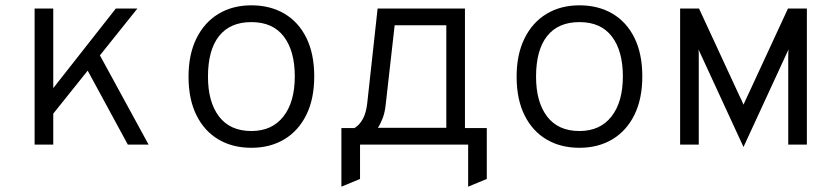

<svg xmlns="http://www.w3.org/2000/svg" viewBox="-20 -543 3120 721"><path d="M139 -65V-160L415 -511H496ZM110 0V-511H180V0ZM460 0 294 -306 340 -363 538 0Z M924 12Q853.5 12 800.5 -19.2Q747.5 -50.5 717.8 -110.2Q688 -170 688 -255Q688 -339 717.8 -399Q747.5 -459 800.5 -491Q853.5 -523 924 -523Q994.5 -523 1047.8 -491.8Q1101 -460.5 1130.5 -400.8Q1160 -341 1160 -256Q1160 -172 1130.5 -112Q1101 -52 1047.8 -20Q994.5 12 924 12ZM924 -51Q1001.5 -51 1044.2 -105.5Q1087 -160 1087 -256Q1087 -351.5 1045.8 -405.8Q1004.5 -460 924 -460Q844 -460 802.5 -407.5Q761 -355 761 -255Q761 -160 802.5 -105.5Q844 -51 924 -51Z M1262 158V-62H1311Q1330 -73.5 1342.5 -96.2Q1355 -119 1359 -155L1398 -511H1726V-62H1808V129L1738 158V0H1332V129ZM1399 -63H1656V-448H1462L1428 -147Q1425 -120 1417 -99Q1409 -78 1399 -63Z M2156 12Q2085.5 12 2032.5 -19.2Q1979.5 -50.5 1949.8 -110.2Q1920 -170 1920 -255Q1920 -339 1949.8 -399Q1979.5 -459 2032.5 -491Q2085.5 -523 2156 -523Q2226.5 -523 2279.8 -491.8Q2333 -460.5 2362.5 -400.8Q2392 -341 2392 -256Q2392 -172 2362.5 -112Q2333 -52 2279.8 -20Q2226.5 12 2156 12ZM2156 -51Q2233.5 -51 2276.2 -105.5Q2319 -160 2319 -256Q2319 -351.5 2277.8 -405.8Q2236.5 -460 2156 -460Q2076 -460 2034.5 -407.5Q1993 -355 1993 -255Q1993 -160 2034.5 -105.5Q2076 -51 2156 -51Z M2772 9 2617 -327Q2613.5 -334 2610.2 -341.5Q2607 -349 2603 -357Q2604 -349 2604 -341.8Q2604 -334.5 2604 -327V0H2534V-511H2605L2754 -189Q2759.5 -178 2764.2 -167.8Q2769 -157.5 2772 -150Q2775 -157.5 2780 -167.8Q2785 -178 2790 -189L2939 -511H3010V0H2940V-327Q2940 -335.5 2940.2 -343Q2940.5 -350.5 2941 -357Q2938 -351 2934.5 -343.2Q2931 -335.5 2927 -327Z"/></svg>

Font: Overpass Mono Light
Style: Regular
Weight: 300
Monospace: yes
Designer: Delve Withrington, Dave Bailey
Foundry: Delve Fonts LLC
Version: Version 4.000